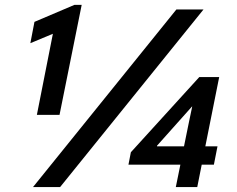

<svg xmlns="http://www.w3.org/2000/svg" viewBox="-20 -758 959 778"><path d="M194.3 -621.1 103 -583 119.6 -669.4 281.7 -738.3H311L221.2 -292.5H129.4ZM694.8 -719.7H804.7L223.6 0H113.8ZM710.9 -90.8H500.5L510.3 -141.1L787.6 -445.8H868.2L812 -165H861.3L846.7 -90.8H797.4L779.3 0H692.4ZM725.6 -165 744.1 -255.9 758.8 -326.2H757.8L616.2 -167.5V-165Z"/></svg>

Font: Reddit Sans Chocolate SemiBold
Style: Italic
Weight: 600
Italic angle: -11.25°
Designer: Stephen Hutchings
Version: Version 1.013